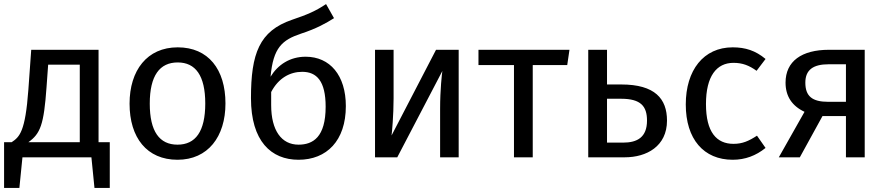

<svg xmlns="http://www.w3.org/2000/svg" viewBox="-20 -771 4350 941"><path d="M371 -74H119C178 -116 195 -160 208 -343L216 -454H371ZM463 -74V-527H133L119 -331C104 -125 76 -100 37 -74H0V150H75L90 0H428L443 150H518V-74Z M851 -465C938 -465 986 -401 986 -264C986 -126 938 -62 850 -62C762 -62 714 -126 714 -263C714 -401 763 -465 851 -465ZM851 -539C701 -539 615 -426 615 -263C615 -96 700 12 850 12C999 12 1085 -101 1085 -264C1085 -431 1001 -539 851 -539Z M1443 -62C1360 -62 1309 -131 1309 -256V-320C1345 -389 1402 -419 1461 -419C1532 -419 1576 -374 1576 -248C1576 -99 1514 -62 1443 -62ZM1478 -493C1401 -493 1342 -454 1306 -395C1319 -538 1363 -575 1455 -606C1532 -631 1579 -658 1617 -682L1578 -751C1527 -717 1488 -700 1411 -674C1251 -619 1210 -509 1210 -290C1210 -79 1309 12 1443 12C1581 12 1675 -81 1675 -251C1675 -402 1597 -493 1478 -493Z M2228 -527H2117L1899 -107C1901 -120 1909 -207 1909 -289V-527H1818V0H1927L2148 -423C2146 -411 2137 -331 2137 -238V0H2228Z M2771 -527H2325V-452H2499V0H2591V-452H2760Z M3034 -72H2955V-287H3024C3121 -287 3151 -250 3151 -180C3151 -98 3103 -72 3034 -72ZM3025 -357H2955V-527H2863V0H3042C3149 0 3249 -54 3249 -180C3249 -287 3190 -357 3025 -357Z M3571 -539C3428 -539 3341 -427 3341 -259C3341 -89 3429 12 3571 12C3632 12 3685 -8 3732 -46L3690 -106C3650 -80 3619 -66 3575 -66C3492 -66 3440 -123 3440 -261C3440 -398 3492 -463 3575 -463C3619 -463 3652 -450 3688 -424L3732 -482C3683 -523 3633 -539 3571 -539Z M4039 -272C3960 -272 3927 -300 3927 -366C3927 -429 3966 -456 4041 -456H4126V-272ZM4043 -527C3909 -527 3830 -471 3830 -366C3830 -300 3861 -252 3923 -223L3797 0H3900L4011 -202H4126V0H4218V-527Z"/></svg>

Font: Fira Math
Style: Regular
Weight: 400
Designer: Xiangdong Zeng
Foundry: Xiangdong Zeng
Version: Version 0.3.4